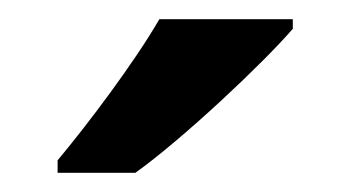

<svg xmlns="http://www.w3.org/2000/svg" viewBox="-20 -786 365 200"><path d="M285 -756V-766H146C120 -721 71 -656 40 -619V-606H121C170 -641 253 -719 285 -756Z"/></svg>

Font: Noto Sans Kayah Li SemiBold
Style: Regular
Weight: 600
Designer: Monotype Design Team, Sérgio Martins
Foundry: Monotype Imaging Inc.
Version: Version 2.002